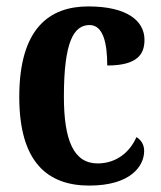

<svg xmlns="http://www.w3.org/2000/svg" viewBox="-20 -568 502 598"><path d="M258 10C386 10 429 -50 429 -98C429 -117 420 -132 405 -141C385 -95 343 -59 284 -59C210 -59 179 -130 179 -267C179 -439 210 -490 259 -490C302 -490 314 -432 314 -364C409 -364 430 -400 430 -444C430 -503 376 -548 255 -548C135 -548 40 -481 40 -266C40 -63 128 10 258 10Z"/></svg>

Font: Noto Serif Georgian Condensed Bold
Style: Regular
Weight: 700
Width: 3
Designer: Monotype Design Team, Akaki Razmadze
Foundry: Google LLC
Version: Version 2.003